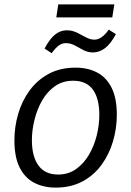

<svg xmlns="http://www.w3.org/2000/svg" viewBox="-20 -845 596 874"><path d="M323.7 -537.1Q380.1 -537.1 422.2 -514.9Q464.4 -492.7 488.1 -445.4Q511.8 -398 511.8 -322.4Q511.8 -261 494.4 -201.8Q477.1 -142.7 442.4 -95Q407.8 -47.3 355.6 -19.2Q303.4 9 233.3 9Q178.3 9 135.8 -13Q93.3 -35 69.4 -82.5Q45.6 -130 45.6 -205.7Q45.6 -267.7 62.7 -326.5Q79.9 -385.4 114.6 -432.9Q149.3 -480.4 201.5 -508.7Q253.7 -537.1 323.7 -537.1ZM313 -477.5Q265.4 -477.5 229.9 -452.5Q194.5 -427.5 171.5 -387.2Q148.5 -346.9 136.9 -299.2Q125.2 -251.6 125.2 -207Q125.2 -132.4 155.2 -91.5Q185.1 -50.5 244.4 -50.5Q291.3 -50.5 326.4 -75.5Q361.6 -100.5 385.2 -141Q408.8 -181.5 420.5 -229.1Q432.1 -276.8 432.1 -322Q432.1 -396.9 402.7 -437.2Q373.2 -477.5 313 -477.5ZM215.3 -602.9 182.9 -624Q206.9 -669.1 231.2 -688.1Q255.6 -707.1 283.3 -707.1Q308.6 -707.1 330.2 -696.5Q351.7 -685.8 371.3 -675.1Q391 -664.5 410 -664.5Q443 -664.5 475 -710.1L507.5 -689.7Q483.5 -644.3 457.4 -625.3Q431.4 -606.3 404.3 -606.3Q380 -606.3 359.7 -616.9Q339.3 -627.6 320.5 -638.1Q301.6 -648.6 279.3 -648.6Q263 -648.6 248.1 -638.3Q233.3 -627.9 215.3 -602.9ZM500.5 -825 491.1 -765.7H236.2L245.3 -825Z"/></svg>

Font: Bitter Thin
Style: Italic
Weight: 100
Italic angle: -9°
Designer: Sol Matas, and Bitter project Authors
Foundry: Sol Matas
Version: Version 2.002